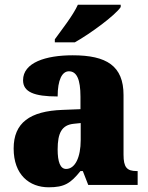

<svg xmlns="http://www.w3.org/2000/svg" viewBox="-20 -786 628 816"><path d="M213 -619V-606H298C364 -643 470 -721 493 -756V-766H311C291 -721 241 -658 213 -619ZM187 10C254 10 280 -7 322 -59H332L355 0H565V-59H561C519 -59 505 -75 505 -129V-382C505 -506 433 -551 289 -551C174 -551 78 -520 78 -445C78 -395 125 -376 225 -376C225 -447 244 -483 273 -483C306 -483 322 -449 322 -375V-322L246 -319C107 -314 38 -264 38 -155C38 -43 105 10 187 10ZM261 -68C236 -68 225 -98 225 -151C225 -220 242 -255 294 -260L323 -263V-191C323 -117 299 -68 261 -68Z"/></svg>

Font: Noto Serif Devanagari SemiCondensed Black
Style: Regular
Weight: 900
Width: 4
Designer: Universal Thirst, Indian Type Foundry and the Monotype Design Team
Foundry: Monotype Imaging Inc.
Version: Version 2.004